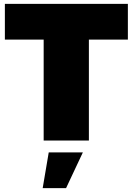

<svg xmlns="http://www.w3.org/2000/svg" viewBox="-20 -721 681 985"><path d="M5 -701H636V-518H436V0H204V-518H5ZM230 61H405L319 244H199Z"/></svg>

Font: Gontserrat Black
Style: Regular
Weight: 900
Designer: Julieta Ulanovsky
Foundry: Julieta Ulanovsky
Version: Version 6.001